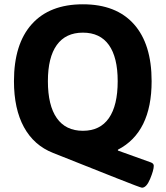

<svg xmlns="http://www.w3.org/2000/svg" viewBox="-20 -728 771 894"><path d="M528 -350Q528 -461 487 -518.5Q446 -576 366 -576Q286 -576 244.5 -518.5Q203 -461 203 -350Q203 -237 244.5 -178Q286 -119 366 -119Q446 -119 487 -178Q528 -237 528 -350ZM696 44Q696 64 679 105Q662 146 641 146Q635 146 524 102Q372 41 227 -16Q138 -51 91.5 -136Q45 -221 45 -350Q45 -523 128 -615.5Q211 -708 366 -708Q521 -708 603.5 -615.5Q686 -523 686 -350Q686 -112 529 -31V-27L682 28Q696 33 696 44Z"/></svg>

Font: mmAsap
Style: Bold
Weight: 700
Designer: Pablo Cosgaya
Foundry: Omnibus-Type
Version: Version 1.001